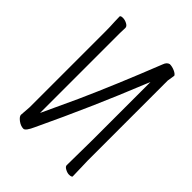

<svg xmlns="http://www.w3.org/2000/svg" viewBox="-206 -804 912 912"><g transform="rotate(45 250.0 -348.0)"><path d="M116 6Q98 6 79 -8Q61 -22 61 -33L65 -88V-589Q65 -631 63 -659L62 -695Q64 -701 78 -701Q92 -701 106 -693.5Q120 -686 120 -675.5Q120 -665 119 -640V-103L201 -280Q277 -449 368 -679Q375 -699 391 -703Q407 -703 424 -695.5Q441 -688 445 -679L439 -641V-105L442 1Q442 2 438 4.5Q434 7 423 7Q412 7 398 -0.5Q384 -8 384 -17L386 -188V-578L376 -554Q275 -303 150 -39Q130 6 116 6Z"/></g></svg>

Font: LXGW WenKai Mono TC Light
Style: Regular
Weight: 300
Designer: LXGW / Fontworks Inc.
Foundry: LXGW / Fontworks Inc.
Version: Version 1.330